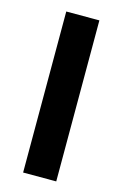

<svg xmlns="http://www.w3.org/2000/svg" viewBox="-92 -588 387 630"><g transform="rotate(15 101.5 -273.5)"><path d="M53 0H165.5V-547H53Z"/></g></svg>

Font: League Gothic SemiExpanded
Style: Regular
Weight: 400
Width: 6
Designer: The League of Moveable Type
Version: Version 1.600; ttfautohint (v1.8.3)